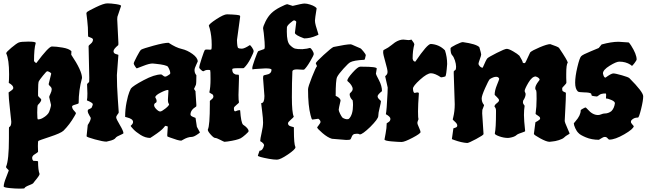

<svg xmlns="http://www.w3.org/2000/svg" viewBox="-20 -802 3849 1140"><path d="M206 -258V-235Q206 -230 215.5 -222Q225 -214 225 -210Q225 -199 205 -179Q201 -175 201 -134Q201 -93 205 -93Q219 -93 234 -101.5Q249 -110 258 -119L266 -128Q271 -133 277 -152.5Q283 -172 283 -179L272 -226Q272 -230 279.5 -245.5Q287 -261 287 -271.5Q287 -282 278 -289.5Q269 -297 269 -303L284 -364Q284 -369 274.5 -374Q265 -379 260.5 -379Q256 -379 235.5 -353.5Q215 -328 210.5 -319.5Q206 -311 206 -258ZM59 -280Q59 -295 32 -310Q34 -327 34 -361Q34 -449 17 -485V-486Q17 -493 47.5 -518.5Q78 -544 91 -549.5Q104 -555 148 -555Q192 -555 192 -547V-546Q182 -513 182 -439Q191 -428 196 -428Q269 -526 288 -526Q313 -526 351.5 -519.5Q390 -513 404 -498Q404 -484 403 -477Q467 -382 467 -339Q447 -267 447 -190Q447 -186 427.5 -181Q408 -176 408 -170Q408 -157 419.5 -145Q431 -133 431 -130Q431 -127 422 -112Q394 -63 357 -26Q341 -11 275.5 10.5Q210 32 207.5 35Q205 38 205 65L206 99Q206 102 179 119Q171 127 171 135Q171 143 174 148Q177 153 179 153Q206 153 206 157Q206 208 215 231Q215 240 186 274L177 286Q173 290 160 295Q126 308 126 315Q126 318 97.5 318Q69 318 35.5 314.5Q2 311 2 305Q2 287 17 250Q32 213 32 210.5Q32 208 24 201Q16 194 16 190V188Q33 149 33 20V-27Q33 -46 34 -47Q47 -52 47 -79Q47 -85 39 -155Q31 -225 31 -253Q31 -254 45 -263Q59 -272 59 -280Z M683 -476 674 -356Q674 -292 679.5 -215Q685 -138 685 -134.5Q685 -131 677.5 -122Q670 -113 670 -104.5Q670 -96 691.5 -60Q713 -24 713 -11Q713 -9 702 -4Q671 9 667 16Q659 29 624 36L612 39Q592 39 543 25.5Q494 12 494 7L501 -60Q501 -61 506 -68Q519 -89 519 -102Q519 -103 510 -118Q501 -133 501 -140.5Q501 -148 502.5 -150Q504 -152 512.5 -155.5Q521 -159 523 -161Q531 -177 531 -183Q531 -192 496 -206Q499 -218 499 -247L497 -301Q497 -305 509 -315Q510 -316 510 -343L506 -528Q506 -532 519 -542.5Q532 -553 532 -567Q532 -574 517.5 -579Q503 -584 503 -586Q503 -644 498 -681Q493 -718 493 -722.5Q493 -727 497.5 -731.5Q502 -736 549 -759Q596 -782 617.5 -782Q639 -782 669 -777.5Q699 -773 699 -767L677 -702L676 -687L683 -547Q683 -535 682 -534Q654 -511 654 -498Q654 -485 668.5 -481Q683 -477 683 -476Z M977 -211 980 -261Q980 -268 978 -268Q965 -268 933.5 -252Q902 -236 902 -224Q910 -211 910 -203.5Q910 -196 907 -193Q895 -188 895 -177.5Q895 -167 908.5 -153.5Q922 -140 931 -140Q940 -140 962 -157.5Q984 -175 984 -183L983 -185Q977 -191 977 -211ZM1141 -254 1146 -178Q1146 -169 1144 -169Q1111 -149 1111 -122Q1111 -114 1126 -108L1141 -102L1149 -49L1167 -16Q1167 -14 1158 -8Q1132 11 1118 11Q1095 11 1066 28L1057 33H1055Q1039 33 991 15L975 9Q973 7 973 0L976 -47V-51L963 -55Q960 -55 952 -44Q939 -27 889 6L872 17Q843 17 814.5 -1Q786 -19 771 -35.5Q756 -52 756 -54Q756 -56 760 -59Q770 -68 770 -78Q770 -96 734 -105L723 -108Q723 -153 731.5 -195Q740 -237 748 -256L757 -276Q769 -292 833 -326Q897 -360 937 -360Q940 -360 947.5 -353.5Q955 -347 960.5 -347Q966 -347 974 -352Q991 -361 991 -367Q991 -382 977 -406Q966 -417 906 -423L886 -425Q866 -425 830 -410.5Q794 -396 792 -396Q790 -396 782 -408Q774 -420 774 -425.5Q774 -431 792.5 -466.5Q811 -502 818 -507Q830 -514 892 -531Q954 -548 981 -548Q1025 -519 1058.5 -511.5Q1092 -504 1123 -481.5Q1154 -459 1154 -437Q1154 -435 1144.5 -416Q1135 -397 1135 -385Q1135 -373 1140 -364L1146 -355Q1146 -305 1143 -298Q1132 -276 1132 -274L1141 -260Z M1399 -339 1396 -238Q1396 -205 1399 -194Q1399 -191 1384 -179Q1369 -167 1369 -161V-155Q1369 -141 1377 -141Q1395 -148 1400.5 -148Q1406 -148 1406 -146Q1411 -74 1423 -62Q1456 -40 1456 -23Q1456 -19 1438 -3Q1420 13 1409 19Q1387 30 1332 38L1313 40Q1310 40 1288 28.5Q1266 17 1257.5 17Q1249 17 1231.5 -2.5Q1214 -22 1214 -31V-33Q1226 -55 1226 -186V-202Q1226 -204 1236.5 -212Q1247 -220 1247 -229Q1247 -238 1241 -242Q1235 -246 1229 -249Q1223 -252 1223 -254Q1230 -282 1230 -332.5Q1230 -383 1228 -385Q1226 -387 1216.5 -387Q1207 -387 1202 -385.5Q1197 -384 1194.5 -382.5Q1192 -381 1191 -380Q1190 -379 1186 -379Q1182 -379 1172.5 -388Q1163 -397 1163 -400Q1163 -412 1178 -457Q1193 -502 1196 -505Q1199 -508 1207 -508L1227 -507Q1233 -507 1235 -509Q1237 -511 1237 -536Q1237 -590 1225 -634L1220 -649Q1220 -659 1264.5 -688Q1309 -717 1328 -717Q1399 -715 1405 -709Q1406 -708 1406 -703L1387 -564Q1388 -523 1394 -517Q1401 -513 1416 -513Q1431 -513 1463 -534Q1467 -534 1476.5 -520Q1486 -506 1486 -498Q1486 -490 1468 -454.5Q1450 -419 1428 -398Q1427 -397 1414 -397H1389Q1359 -397 1359 -391Q1359 -373 1367.5 -366Q1376 -359 1386 -359Q1396 -359 1397.5 -357.5Q1399 -356 1399 -339Z M1780 -388 1743 -390Q1716 -390 1716 -377Q1713 -315 1713 -224.5Q1713 -134 1724 -110V-109Q1724 -106 1707 -91.5Q1690 -77 1690 -70Q1690 -56 1707.5 -51.5Q1725 -47 1725 -46V-29Q1725 54 1734 71V73Q1734 85 1689 115.5Q1644 146 1624.5 146Q1605 146 1577 141Q1511 129 1511 122L1521 93Q1540 93 1548 61Q1548 49 1525 36Q1525 23 1533.5 -14Q1542 -51 1542 -74.5Q1542 -98 1536.5 -140.5Q1531 -183 1531 -186.5Q1531 -190 1532 -190Q1550 -190 1550 -232L1542 -337Q1542 -351 1545 -353.5Q1548 -356 1560 -358Q1592 -363 1592 -388Q1592 -396 1556 -396L1491 -392Q1481 -390 1479.5 -390Q1478 -390 1478 -399Q1478 -408 1493 -450Q1508 -492 1513 -498L1549 -511Q1552 -514 1552 -526.5Q1552 -539 1551 -553Q1550 -567 1548.5 -580.5Q1547 -594 1546 -606L1542 -634Q1542 -645 1556.5 -674.5Q1571 -704 1591 -723.5Q1611 -743 1644.5 -760Q1678 -777 1686 -777L1718 -767Q1774 -781 1788 -781Q1802 -781 1821 -775Q1840 -769 1850 -762Q1860 -755 1860 -752Q1850 -691 1850 -679.5Q1850 -668 1855 -649.5Q1860 -631 1865.5 -615Q1871 -599 1871 -597Q1871 -595 1858 -590Q1821 -574 1786 -574Q1731 -594 1731 -607Q1738 -667 1739 -671V-672Q1739 -675 1734.5 -678Q1730 -681 1725.5 -681Q1721 -681 1702.5 -665Q1684 -649 1683.5 -639Q1683 -629 1683 -614Q1683 -553 1701 -535Q1719 -517 1731.5 -513.5Q1744 -510 1775 -510Q1809 -513 1818 -517H1820Q1826 -517 1834.5 -503Q1843 -489 1843 -481.5Q1843 -474 1821.5 -437.5Q1800 -401 1786 -389Q1785 -388 1780 -388Z M1862 -410 1855 -426Q1855 -433 1901.5 -475.5Q1948 -518 1960 -523Q2036 -539 2063 -539Q2066 -539 2090 -528Q2114 -517 2119 -515.5Q2124 -514 2138 -496.5Q2152 -479 2152 -475Q2147 -447 2143 -447Q2080 -444 2059 -432Q2049 -427 2019.5 -394.5Q1990 -362 1981.5 -344.5Q1973 -327 1973 -233Q2002 -220 2002 -204Q1991 -157 1991 -150.5Q1991 -144 1999 -127Q2007 -110 2015 -102Q2030 -94 2039.5 -94Q2049 -94 2052 -97Q2076 -121 2076 -179Q2076 -192 2074 -206Q2056 -223 2056 -244Q2056 -247 2065 -255.5Q2074 -264 2074 -274Q2074 -284 2066 -296Q2058 -308 2050 -314.5Q2042 -321 2042 -323Q2042 -336 2073.5 -371Q2105 -406 2118 -406H2132Q2217 -406 2217 -395Q2212 -368 2212 -364Q2212 -360 2230 -326Q2248 -292 2248 -261Q2222 -240 2222 -230.5Q2222 -221 2232 -212Q2242 -203 2242 -202Q2242 -193 2234 -161.5Q2226 -130 2226 -113Q2226 -96 2178 -48Q2132 -4 2117 -4H2116Q2111 -8 2100 -8L2089 -7Q2074 -7 2067 13Q2064 22 2060.5 25.5Q2057 29 2036 29L1951 22Q1926 15 1894.5 -12Q1863 -39 1863 -46Q1863 -47 1873 -59.5Q1883 -72 1883 -78Q1883 -88 1870 -97L1835 -92Q1830 -92 1824 -118Q1809 -174 1809 -272Q1809 -286 1832 -344Q1855 -402 1862 -409Z M2375 -567 2405 -564Q2414 -564 2423 -567Q2440 -546 2440 -538Q2430 -502 2430 -454Q2433 -436 2446 -436Q2517 -541 2538 -541Q2588 -538 2622 -503Q2635 -463 2635 -422Q2630 -353 2624 -348Q2607 -343 2600 -343H2598Q2562 -367 2539 -367Q2516 -367 2474 -329Q2432 -291 2432 -276Q2433 -250 2443 -250Q2451 -253 2459 -253Q2467 -253 2467 -247Q2462 -179 2462 -140.5Q2462 -102 2465 -95Q2458 -78 2458 -72Q2458 -66 2467.5 -45Q2477 -24 2477 -18Q2477 -9 2429.5 16Q2382 41 2364.5 41Q2347 41 2305 37.5Q2263 34 2263 26Q2263 24 2269.5 -9Q2276 -42 2276 -70L2287 -77Q2298 -84 2298 -96.5Q2298 -109 2271 -124Q2276 -145 2281 -249L2282 -282L2267 -349Q2267 -350 2274 -356.5Q2281 -363 2281 -376Q2281 -389 2268 -434Q2255 -479 2255 -491Q2255 -503 2258 -505Q2261 -507 2270 -511.5Q2279 -516 2285 -520Q2291 -524 2303.5 -533.5Q2316 -543 2325 -550Q2351 -567 2375 -567Z M3342 -340 3343 -312Q3343 -306 3330.5 -294Q3318 -282 3318 -278Q3318 -264 3320.5 -261.5Q3323 -259 3328 -257Q3340 -252 3340 -251Q3340 -214 3336.5 -153.5Q3333 -93 3333 -84.5Q3333 -76 3348 -43L3362 -10Q3362 -7 3350.5 -1Q3339 5 3330 14Q3321 23 3298.5 30Q3276 37 3260 38L3243 40Q3225 40 3187.5 19.5Q3150 -1 3150 -7L3159 -76L3173 -84Q3187 -92 3187 -98.5Q3187 -105 3182.5 -109Q3178 -113 3173 -116Q3160 -124 3160 -126Q3166 -168 3166 -215Q3166 -262 3164 -264Q3158 -270 3158 -278Q3158 -294 3178 -320L3184 -328Q3184 -340 3161 -348Q3139 -348 3117 -310.5Q3095 -273 3095 -261L3101 -245Q3101 -226 3086 -204Q3085 -202 3085 -194Q3085 -186 3095 -174Q3091 -150 3091 -119Q3091 -88 3098 -25V-24Q3098 -21 3088 -18Q3054 -7 3048 -1Q3036 11 3006 16L2996 17Q2971 17 2944.5 7.5Q2918 -2 2918 -9V-10Q2925 -40 2925 -135V-146Q2925 -160 2916 -169Q2916 -179 2929.5 -189Q2943 -199 2943 -206.5Q2943 -214 2930 -226Q2917 -238 2917 -240Q2917 -264 2930.5 -297Q2944 -330 2944 -333.5Q2944 -337 2939.5 -341.5Q2935 -346 2926 -346Q2910 -346 2888 -332Q2880 -323 2860 -278Q2840 -233 2840 -218Q2840 -195 2853 -180Q2854 -179 2854 -176L2846 -155Q2843 -152 2843 -129L2851 -6Q2851 0 2807 23.5Q2763 47 2754 47Q2720 45 2676 29L2663 24L2672 -40L2684 -44Q2695 -47 2695 -57Q2695 -67 2681.5 -79Q2668 -91 2668 -93L2671 -105Q2680 -141 2680 -183L2674 -367Q2674 -379 2675 -380Q2681 -384 2683 -386Q2688 -389 2688 -405.5Q2688 -422 2681 -443.5Q2674 -465 2664.5 -474.5Q2655 -484 2655 -515Q2655 -521 2686.5 -536.5Q2718 -552 2728 -552Q2807 -541 2826 -522Q2837 -485 2837 -478.5Q2837 -472 2829 -450.5Q2821 -429 2821 -423Q2821 -417 2829 -408.5Q2837 -400 2846 -400Q2867 -449 2874 -456Q2881 -463 2929 -487.5Q2977 -512 2989 -512Q3001 -512 3027 -497Q3053 -482 3064 -471Q3084 -439 3084 -430Q3089 -427 3092.5 -427Q3096 -427 3098.5 -429.5Q3101 -432 3114 -461Q3127 -490 3128 -491Q3139 -502 3184 -521Q3229 -540 3247 -540Q3292 -525 3299 -518Q3351 -441 3351 -430V-429Q3342 -421 3342 -362Z M3578 -221 3579 -239Q3579 -247 3575 -247Q3549 -247 3538 -238Q3527 -229 3524 -229Q3521 -229 3507 -231Q3493 -233 3493 -235L3490 -246Q3483 -253 3449.5 -253.5Q3416 -254 3411 -259Q3395 -274 3395 -311Q3395 -348 3408 -403Q3421 -458 3430.5 -468Q3440 -478 3487 -497Q3534 -516 3535 -517Q3547 -533 3552 -538Q3610 -554 3653 -554Q3707 -550 3712 -550Q3715 -550 3727 -532Q3760 -480 3760 -449Q3760 -444 3747.5 -427.5Q3735 -411 3732 -411L3723 -418Q3695 -436 3657 -436Q3639 -436 3599.5 -411.5Q3560 -387 3560 -366Q3565 -341 3575 -341Q3609 -366 3621.5 -366Q3634 -366 3672.5 -355Q3711 -344 3717 -338Q3799 -256 3799 -230.5Q3799 -205 3786.5 -154.5Q3774 -104 3768 -104H3767Q3744 -104 3730 -89Q3726 -85 3726 -78.5Q3726 -72 3734.5 -63Q3743 -54 3743 -53Q3741 -36 3686.5 -4.5Q3632 27 3598 27Q3594 27 3587.5 19Q3581 11 3571.5 11Q3562 11 3549 20L3536 28Q3493 28 3458.5 13.5Q3424 -1 3415 -12Q3404 -22 3395.5 -41Q3387 -60 3387 -70L3397 -82Q3428 -117 3428 -147Q3428 -150 3441 -157Q3454 -164 3456.5 -164Q3459 -164 3469 -153Q3498 -119 3531 -119Q3540 -119 3550.5 -123.5Q3561 -128 3569 -128Q3592 -128 3610 -142Q3627 -159 3631 -189Q3631 -199 3611 -208Q3591 -217 3579 -217Q3578 -217 3578 -221Z"/></svg>

Font: Piedra
Style: Regular
Weight: 400
Designer: Angel Koziupa & Ale Paul
Foundry: Angel Koziupa and Alejandro Paul
Version: Version 1.000